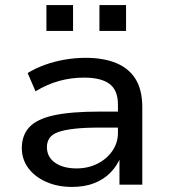

<svg xmlns="http://www.w3.org/2000/svg" viewBox="-20 -728 668 757"><path d="M264 9Q207 9 162 -11Q117 -31 91.5 -65.5Q66 -100 66 -144Q66 -195 96 -227Q126 -259 193 -273.5Q260 -288 372 -288H460V-225H375Q315 -225 274.5 -220.5Q234 -216 210 -207.5Q186 -199 175.5 -184Q165 -169 165 -148Q165 -109 197 -86.5Q229 -64 282 -64Q327 -64 364 -82.5Q401 -101 423 -133Q445 -165 445 -204V-316Q445 -372 412 -397Q379 -422 311 -422Q261 -422 213.5 -409Q166 -396 120 -368L89 -440Q120 -459 157.5 -472.5Q195 -486 236 -493Q277 -500 317 -500Q389 -500 439 -479Q489 -458 515 -415.5Q541 -373 541 -305V0H451V-110H456Q443 -76 416.5 -48.5Q390 -21 352 -6Q314 9 264 9ZM372 -606V-708H477V-606ZM163 -606V-708H268V-606Z"/></svg>

Font: Nunito Sans 10pt SemiExpanded Medium
Style: Regular
Weight: 500
Width: 6
Designer: Vernon Adams
Foundry: Vernon Adams
Version: Version 3.101;gftools[0.9.27]